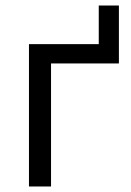

<svg xmlns="http://www.w3.org/2000/svg" viewBox="-20 -676 475 696"><path d="M85 -516V0H165V-446H411V-656H338V-516Z"/></svg>

Font: Braiins Sans
Style: Regular
Weight: 400
Designer: Mike Abbink, Paul van der Laan, Pieter van Rosmalen, Jiri Chlebus, Lubos Buracinsky
Foundry: Bold Monday, Sudetype
Version: Version 1.000;hotconv 1.0.109;makeotfexe 2.5.65596